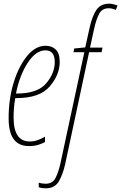

<svg xmlns="http://www.w3.org/2000/svg" viewBox="-20 -785 660 1045"><path d="M137 10Q166 10 187.5 3.5Q209 -3 225 -12V-41Q206 -30 185.5 -22.5Q165 -15 142 -15Q54 -15 54 -145Q54 -203 63 -251H69Q196 -251 250.5 -314.5Q305 -378 305 -448Q305 -495 283.5 -515.5Q262 -536 228 -536Q174 -536 128.5 -481.5Q83 -427 55 -337.5Q27 -248 27 -141Q27 10 137 10ZM67 -276Q86 -374 130.5 -442.5Q175 -511 227 -511Q278 -511 278 -447Q278 -386 231 -331Q184 -276 72 -276Z M228 240Q279 240 301 201Q323 162 335 107L465 -501H533L538 -526H470L492 -627Q504 -681 520 -710.5Q536 -740 571 -740Q592 -740 610 -731L620 -755Q613 -758 599.5 -761.5Q586 -765 575 -765Q529 -765 506 -733Q483 -701 468 -635L444 -527L384 -521L380 -501H439L309 104Q298 153 282 184Q266 215 228 215Q208 215 191 209V234Q207 240 228 240Z"/></svg>

Font: Noto Sans Display Condensed Thin
Style: Italic
Weight: 250
Width: 3
Italic angle: -12°
Designer: Monotype Design Team
Foundry: Monotype Imaging Inc.
Version: Version 1.900